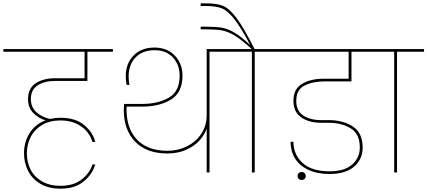

<svg xmlns="http://www.w3.org/2000/svg" viewBox="-55 -1034 2562 1151"><path d="M277 -549Q213 -549 171.5 -523Q130 -497 130 -440Q130 -393 161.5 -363Q193 -333 244 -321Q279 -328 308 -328Q397 -328 449.5 -284.5Q502 -241 516 -183H499Q491 -214 467.5 -243.5Q444 -273 403.5 -292.5Q363 -312 308 -312Q243 -312 197.5 -285Q152 -258 129 -213Q106 -168 106 -115Q106 -61 128.5 -17Q151 27 197 53.5Q243 80 308 80Q386 80 435 41.5Q484 3 499 -48H516Q500 9 447.5 53Q395 97 308 97Q237 97 187.5 68Q138 39 113.5 -9.5Q89 -58 89 -115Q89 -183 122.5 -236Q156 -289 218 -313Q177 -324 145 -356Q113 -388 113 -440Q113 -504 158.5 -534.5Q204 -565 277 -565H452V-724H-35V-740H622V-724H469V-549Z M1363 -740V-724H1201V0H1184V-264Q1172 -226 1141 -192Q1110 -158 1061 -136Q1012 -114 948 -114Q824 -114 755.5 -184.5Q687 -255 687 -376Q687 -387 689 -411H797Q891 -411 956.5 -448Q1022 -485 1022 -581Q1022 -646 981.5 -689.5Q941 -733 872 -733Q799 -733 757.5 -689.5Q716 -646 716 -575Q716 -553 721 -525H704Q699 -550 699 -577Q699 -654 746 -701.5Q793 -749 872 -749Q923 -749 960.5 -726.5Q998 -704 1018.5 -666Q1039 -628 1039 -581Q1039 -480 970.5 -437.5Q902 -395 797 -395H704Q699 -271 763 -200.5Q827 -130 949 -130Q1012 -130 1066 -157Q1120 -184 1152 -232.5Q1184 -281 1184 -343V-740Z M1634 -740V-724H1472V0H1455V-724H1293V-740H1454Q1394 -795 1353 -820Q1312 -845 1276 -851.5Q1240 -858 1180 -858H1148V-874H1180Q1240 -874 1275 -868Q1310 -862 1349.5 -839Q1389 -816 1445 -764Q1387 -874 1347 -923Q1307 -972 1272.5 -985Q1238 -998 1180 -998H1148V-1014H1180Q1244 -1014 1281.5 -999Q1319 -984 1362.5 -926.5Q1406 -869 1471 -740Z M1891 -546Q1819 -546 1770 -521Q1721 -496 1721 -429Q1721 -369 1763 -341.5Q1805 -314 1870 -314H1915Q2002 -314 2060.5 -275.5Q2119 -237 2119 -150Q2119 -80 2068 -35.5Q2017 9 1921 9Q1846 9 1793 -16Q1740 -41 1713.5 -84.5Q1687 -128 1687 -184H1704Q1704 -107 1759 -57Q1814 -7 1921 -7Q2010 -7 2056 -47.5Q2102 -88 2102 -150Q2102 -231 2047.5 -264.5Q1993 -298 1914 -298H1869Q1796 -298 1750 -331Q1704 -364 1704 -429Q1704 -501 1756 -531.5Q1808 -562 1883 -562H2035V-724H1564V-740H2216V-724H2052V-546Z M1778 21Q1778 32 1771 38.5Q1764 45 1754 45Q1743 45 1736 38.5Q1729 32 1729 21Q1729 10 1736 3.5Q1743 -3 1754 -3Q1764 -3 1771 4Q1778 11 1778 21Z M2308 0V-724H2146V-740H2487V-724H2325V0Z"/></svg>

Font: Fz Poppins Thin
Style: Regular
Weight: 100
Designer: Ninad Kale (Devanagari), Jonny Pinhorn (Latin)
Foundry: Indian Type Foundry
Version: Vit hóa bi Vntype.Com & FontZin.Com